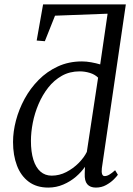

<svg xmlns="http://www.w3.org/2000/svg" viewBox="-20 -839 602 869"><path d="M198.5 10Q145.5 10 110 -16.5Q74.5 -43 56.8 -89.5Q39 -136 39 -196.5Q39 -243 52.2 -293.5Q65.5 -344 91.2 -391.5Q117 -439 154.8 -477.2Q192.5 -515.5 241.8 -538.2Q291 -561 351 -561Q371 -561 393 -557Q415 -553 433.5 -547.5L467 -777L229 -768L183 -652.5L146 -655.5L175 -819H549.5L441 -78Q439 -60 442.2 -51Q445.5 -42 453.5 -42Q464 -42 475.2 -48.8Q486.5 -55.5 501 -68.5L513.5 -48Q508.5 -40.5 494.8 -26.8Q481 -13 460.2 -1.5Q439.5 10 414 10Q388 10 375 -5.2Q362 -20.5 363.5 -53L364.5 -84Q349 -61 323.8 -39.2Q298.5 -17.5 266.5 -3.8Q234.5 10 198.5 10ZM214 -44Q248.5 -44 280 -60.2Q311.5 -76.5 336 -101.2Q360.5 -126 373 -151.5L424 -487.5Q409.5 -502 386.8 -509Q364 -516 340.5 -516Q295.5 -516 260 -496Q224.5 -476 198.2 -442.5Q172 -409 154.5 -368Q137 -327 128.5 -283.8Q120 -240.5 120 -201.5Q120 -151.5 131 -116.2Q142 -81 163 -62.5Q184 -44 214 -44Z"/></svg>

Font: Merriweather 36pt Light
Style: Italic
Weight: 300
Italic angle: -7.8°
Version: Version 2.101